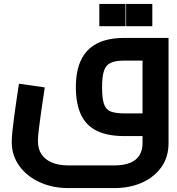

<svg xmlns="http://www.w3.org/2000/svg" viewBox="-20 -696 903 982"><path d="M330 266Q248 266 182 235.5Q116 205 78 151.5Q40 98 40 30Q40 9 43.5 -25Q47 -59 52.5 -100Q58 -141 64.5 -185Q71 -229 77 -268L209 -249Q199 -183 191 -128Q183 -73 178.5 -34Q174 5 174 26Q174 66 192.5 93.5Q211 121 246 135.5Q281 150 330 150H564Q613 150 645 137Q677 124 693 98.5Q709 73 709 36V-415L742 -386H616Q572 -386 547 -375Q522 -364 512 -334.5Q502 -305 502 -251Q502 -192 512 -163.5Q522 -135 547 -125.5Q572 -116 616 -116H709V0H616Q531 0 476 -26.5Q421 -53 394.5 -109Q368 -165 368 -251Q368 -333 394.5 -389Q421 -445 476 -473.5Q531 -502 616 -502H842V36Q842 107 805.5 158.5Q769 210 706.5 238Q644 266 564 266ZM488 -562V-676H622V-562ZM625 -562V-676H759V-562Z"/></svg>

Font: Cairo Play
Style: Bold
Weight: 700
Version: Version 3.119